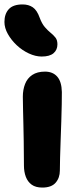

<svg xmlns="http://www.w3.org/2000/svg" viewBox="-38 -836 364 866"><path d="M153 10Q123 10 105 -3Q87 -16 78.5 -38.5Q70 -61 70 -89Q70 -154 69 -198.5Q68 -243 67.5 -276Q67 -309 66 -338Q65 -367 65 -400Q65 -431 75 -457Q85 -483 107.5 -498Q130 -513 165 -513Q200 -513 220 -490.5Q240 -468 241 -421Q241 -401 240.5 -366Q240 -331 238.5 -288.5Q237 -246 235.5 -203.5Q234 -161 233 -125Q232 -89 232 -67Q232 -34 213 -12Q194 10 153 10ZM150 -581Q122 -581 92 -595Q62 -609 37.5 -632Q13 -655 -2.5 -682.5Q-18 -710 -18 -737Q-18 -773 1.5 -794.5Q21 -816 64 -816Q91 -816 110 -803Q129 -790 141 -756Q151 -729 164.5 -713.5Q178 -698 191 -687.5Q204 -677 212.5 -666Q221 -655 221 -636Q221 -611 203.5 -596Q186 -581 150 -581Z"/></svg>

Font: Shantell Sans Light
Style: Bold
Weight: 700
Version: Version 1.011;[c5ecc13dd]